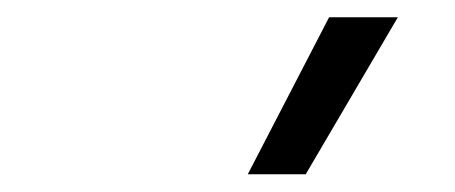

<svg xmlns="http://www.w3.org/2000/svg" viewBox="-20 -828 526 222"><path d="M266.5 -626.5 360.5 -808H440L333.5 -626.5Z"/></svg>

Font: Encode Sans Semi Condensed
Style: Regular
Weight: 400
Width: 4
Designer: Multiple Designers
Foundry: Impallari Type
Version: Version 3.000; ttfautohint (v1.8.3) -l 8 -r 50 -G 200 -x 14 